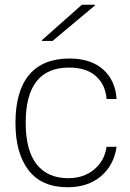

<svg xmlns="http://www.w3.org/2000/svg" viewBox="-20 -773 547 807"><path d="M272 -527Q362 -527 413.5 -481Q465 -435 470 -357H428Q423 -418 382.5 -453.5Q342 -489 270 -489Q88 -489 88 -257Q88 -141 134 -82.5Q180 -24 267 -24Q331 -24 375 -60Q419 -96 428 -156H470Q459 -79 404.5 -32.5Q350 14 264 14Q155 14 100 -57.5Q45 -129 45 -256Q45 -390 102.5 -458.5Q160 -527 272 -527ZM156 -601V-604L324 -753H379V-750L201 -601Z"/></svg>

Font: Nacelle UltraLight
Style: Regular
Weight: 200
Designer: Sora Sagano
Foundry: Sora Sagano
Version: Version 1.000;FEAKit 1.0